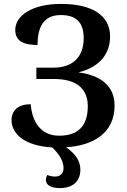

<svg xmlns="http://www.w3.org/2000/svg" viewBox="-20 -744 652 982"><path d="M285 218C356 218 391 181 391 123C391 74 359 38 318 9C455 1 566 -62 566 -204C566 -330 456 -364 381 -374C470 -395 543 -453 543 -557C543 -673 440 -724 292 -724C144 -724 58 -664 58 -591C58 -529 109 -514 172 -514C172 -595 196 -667 291 -667C376 -667 408 -623 408 -548C408 -451 350 -398 254 -398H166V-340H256C374 -340 429 -288 429 -201C429 -93 372 -50 283 -50C189 -50 145 -119 137 -211C74 -211 39 -180 39 -129C39 -64 100 2 247 10C288 49 305 84 305 116C305 145 285 159 263 159C244 159 232 155 222 151C217 160 215 167 215 177C215 203 242 218 285 218Z"/></svg>

Font: Noto Serif Semi
Style: Regular
Weight: 600
Designer: Monotype Design Team
Foundry: Monotype Imaging Inc.
Version: Version 1.002